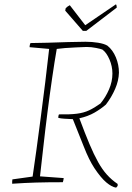

<svg xmlns="http://www.w3.org/2000/svg" viewBox="-20 -838 606 883"><path d="M36 7Q36 1 36 -3.5Q36 -8 37 -13L130 -26Q138 -78 147.5 -148.5Q157 -219 167.5 -298.5Q178 -378 188 -459Q198 -540 206 -613L116 -621Q116 -631 120 -640Q152 -640 199 -641.5Q246 -643 293.5 -644.5Q341 -646 373 -646Q403 -646 431 -641.5Q459 -637 474 -628Q499 -608 513 -574Q527 -540 527 -504Q526 -467 509.5 -429Q493 -391 467 -357Q444 -337 414.5 -320Q385 -303 345 -294Q371 -224 391.5 -175.5Q412 -127 431 -93Q450 -59 471.5 -35Q493 -11 521 8V17L514 25Q494 22 469 1Q444 -20 414 -65Q389 -103 365.5 -163.5Q342 -224 315 -290Q295 -291 277 -292Q259 -293 248 -296Q248 -306 251 -312Q301 -311 333 -315Q365 -319 389.5 -330.5Q414 -342 442 -362Q466 -391 481.5 -427Q497 -463 497 -500Q497 -533 483.5 -564.5Q470 -596 451 -610Q444 -613 422 -617.5Q400 -622 378 -622Q356 -621 329.5 -620Q303 -619 279 -617Q255 -615 241 -613Q231 -556 220 -480.5Q209 -405 198.5 -323Q188 -241 179.5 -164Q171 -87 164 -27L273 -19Q272 -14 271.5 -9.5Q271 -5 269 0Q198 0 146.5 1.5Q95 3 36 7ZM361 -696 280 -789 282 -800Q289 -808 301 -814L372 -722L513 -818Q515 -817 516 -812Q517 -807 517 -803L377 -696Z"/></svg>

Font: Labrada ExtraLight
Style: Italic
Weight: 200
Italic angle: -7°
Designer: Mercedes Jáuregui
Foundry: Omnibus-Type Team
Version: Version 1.000; ttfautohint (v1.8.4.7-5d5b)